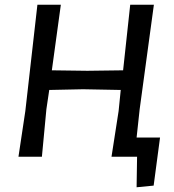

<svg xmlns="http://www.w3.org/2000/svg" viewBox="-20 -662 737 811"><path d="M451 0 481 -193 490 -282 331 -285 188 -282 176 -201 157 0H58L87 -193L138 -642H237L199 -365L349 -363L500 -365L530 -642H630L570 -201L557 -81H656L629 122L557 129L559 0Z"/></svg>

Font: Alegreya Sans SC Medium
Style: Italic
Weight: 500
Italic angle: -7°
Designer: Juan Pablo del Peral
Foundry: Huerta Tipografica
Version: Version 2.007